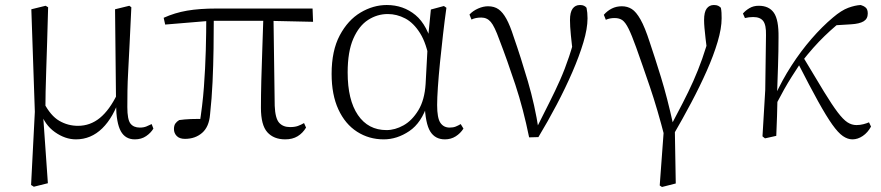

<svg xmlns="http://www.w3.org/2000/svg" viewBox="-20 -542 3514 766"><path d="M104 196 119 -96 105 -505 162 -519 172 -513Q170 -433 168 -372.5Q166 -312 164.5 -264.5Q163 -217 162 -177.5Q161 -138 161 -99L152 -82L171 189L115 203ZM518 14Q480 14 462 -18.5Q444 -51 443 -124V-127L439 -505L496 -519L504 -513Q500 -428 497 -366Q494 -304 491.5 -259Q489 -214 488.5 -180Q488 -146 488 -115Q488 -65 500.5 -49Q513 -33 538 -33Q553 -33 564 -37.5Q575 -42 585 -47L592 -29Q582 -12 563 1Q544 14 518 14ZM283 14Q240 14 199 -15Q158 -44 141 -97H139L155 -132Q182 -80 216.5 -60Q251 -40 291 -40Q340 -40 378.5 -71.5Q417 -103 448 -167L461 -155H459Q433 -74 388 -30Q343 14 283 14Z M718 12Q696 12 685 0.5Q674 -11 674 -27Q674 -41 679.5 -49Q685 -57 695 -63Q716 -66 741.5 -67Q767 -68 798 -67L775 -41Q788 -120 793.5 -194.5Q799 -269 801 -340.5Q803 -412 803 -482H833Q833 -415 832 -348Q831 -281 828 -215Q825 -149 818 -85Q814 -36 786.5 -12Q759 12 718 12ZM639 -444 633 -471Q677 -491 726.5 -499.5Q776 -508 844 -508H1227L1229 -455L1048 -459H819ZM1118 14Q1072 14 1046.5 -14.5Q1021 -43 1021 -112Q1021 -161 1022.5 -220.5Q1024 -280 1026.5 -346.5Q1029 -413 1031 -482H1071L1076 -120Q1078 -70 1093.5 -52.5Q1109 -35 1137 -35Q1156 -35 1168.5 -39.5Q1181 -44 1193 -51L1201 -33Q1188 -11 1167.5 1.5Q1147 14 1118 14Z M1511 14Q1452 14 1404.5 -16.5Q1357 -47 1330 -105.5Q1303 -164 1303 -247Q1303 -340 1335.5 -401Q1368 -462 1418.5 -492Q1469 -522 1523 -522Q1589 -522 1637.5 -482Q1686 -442 1708 -349H1716L1694 -296Q1682 -368 1656 -409.5Q1630 -451 1596.5 -468.5Q1563 -486 1527 -486Q1485 -486 1448.5 -462.5Q1412 -439 1389.5 -387.5Q1367 -336 1367 -253Q1367 -143 1408 -83Q1449 -23 1522 -23Q1556 -23 1590 -42Q1624 -61 1649 -102Q1674 -143 1678 -207L1688 -393L1699 -504L1751 -518L1761 -511Q1754 -461 1747.5 -404.5Q1741 -348 1735.5 -293.5Q1730 -239 1727 -194.5Q1724 -150 1724 -123Q1724 -71 1737 -52Q1750 -33 1774 -33Q1788 -33 1798 -37Q1808 -41 1818 -47L1829 -29Q1817 -10 1798 2Q1779 14 1755 14Q1716 14 1696.5 -17.5Q1677 -49 1674 -128H1686Q1662 -52 1613 -19Q1564 14 1511 14Z M2091 6Q2068 -107 2036 -204Q2004 -301 1972 -384Q1953 -437 1938 -454.5Q1923 -472 1900 -472Q1877 -472 1861 -464L1853 -484Q1867 -499 1887.5 -508Q1908 -517 1927 -517Q1952 -517 1969 -505Q1986 -493 2000.5 -466.5Q2015 -440 2029 -396Q2058 -313 2086 -217.5Q2114 -122 2129 -24H2116L2122 -34Q2149 -88 2172 -133.5Q2195 -179 2214.5 -223Q2234 -267 2250.5 -316.5Q2267 -366 2282 -427L2268 -311Q2261 -366 2257.5 -402Q2254 -438 2254 -462Q2254 -493 2264.5 -507.5Q2275 -522 2294 -522Q2304 -522 2310 -519Q2316 -516 2320 -511Q2322 -501 2323 -491Q2324 -481 2324 -469Q2324 -428 2307.5 -373Q2291 -318 2263.5 -254.5Q2236 -191 2201 -124.5Q2166 -58 2128 5Z M2612 198 2631 -60 2633 10Q2603 -107 2573 -195Q2543 -283 2518 -353Q2500 -403 2487.5 -428Q2475 -453 2463 -461.5Q2451 -470 2432 -470Q2412 -470 2397 -463L2389 -483Q2403 -499 2421 -508Q2439 -517 2461 -517Q2483 -517 2500.5 -506Q2518 -495 2535.5 -464Q2553 -433 2572 -374Q2592 -315 2617 -234Q2642 -153 2666 -44L2672 -43L2676 190L2621 204ZM2667 -5 2651 -30Q2680 -85 2703.5 -130.5Q2727 -176 2746 -218.5Q2765 -261 2781.5 -307.5Q2798 -354 2813 -410L2804 -315Q2798 -361 2795 -387.5Q2792 -414 2790.5 -431Q2789 -448 2789 -462Q2789 -494 2799.5 -508Q2810 -522 2828 -522Q2839 -522 2845 -519Q2851 -516 2856 -511Q2858 -501 2858.5 -491Q2859 -481 2859 -469Q2859 -429 2843 -375Q2827 -321 2799.5 -259Q2772 -197 2737.5 -132Q2703 -67 2667 -5Z M3032 10 3022 2 3033 -183 3036 -402Q3037 -442 3025 -458Q3013 -474 2985 -474Q2976 -474 2968 -473Q2960 -472 2952 -470L2944 -488Q2954 -500 2970 -509.5Q2986 -519 3007 -519Q3048 -519 3067.5 -491Q3087 -463 3086 -393Q3086 -339 3084 -279.5Q3082 -220 3080 -161L3082 -158Q3081 -118 3080 -78.5Q3079 -39 3077 0ZM3071 -116 3057 -145H3065L3071 -158Q3100 -222 3137.5 -280Q3175 -338 3217.5 -387Q3260 -436 3303 -472Q3337 -501 3364.5 -511Q3392 -521 3414 -522Q3425 -519 3433.5 -512Q3442 -505 3442 -488Q3442 -467 3425.5 -457Q3409 -447 3375 -445L3294 -440L3361 -476Q3314 -441 3269.5 -398Q3225 -355 3179 -296L3173 -289Q3154 -260 3139 -236.5Q3124 -213 3108.5 -185.5Q3093 -158 3071 -116ZM3381 14Q3362 14 3343 1Q3324 -12 3300.5 -45Q3277 -78 3244 -137.5Q3211 -197 3163 -291L3185 -313Q3235 -229 3267.5 -176Q3300 -123 3322 -94Q3344 -65 3361 -54Q3378 -43 3397 -43Q3411 -43 3424.5 -46.5Q3438 -50 3447 -54L3455 -37Q3442 -13 3422 0.5Q3402 14 3381 14Z"/></svg>

Font: Noto Serif JP
Style: Regular
Weight: 200
Designer: Ryoko NISHIZUKA 西塚涼子 (kana & ideographs); Frank Grießhammer (Latin, Greek & Cyrillic); Wenlong ZHANG 张文龙 (bopomofo); San
Foundry: Adobe
Version: Version 2.001;hotconv 1.1.0;makeotfexe 2.6.0